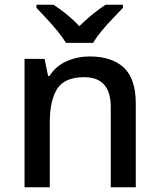

<svg xmlns="http://www.w3.org/2000/svg" viewBox="-20 -786 670 806"><path d="M356 -549Q450 -549 500 -502Q550 -455 550 -351V0H445V-336Q445 -462 334 -462Q251 -462 220 -413Q189 -364 189 -272V0H83V-539H167L182 -467H188Q214 -509 259.5 -529Q305 -549 356 -549ZM257 -606Q243 -629 221 -656Q199 -683 175 -708.5Q151 -734 133 -753V-766H205Q231 -749 259.5 -726Q288 -703 313 -676Q340 -703 368.5 -726Q397 -749 423 -766H496V-753Q478 -734 453.5 -708.5Q429 -683 406.5 -656Q384 -629 371 -606Z"/></svg>

Font: Noto Sans Kannada Medium
Style: Regular
Weight: 500
Designer: Jelle Bosma - Monotype Design Team
Foundry: Monotype Imaging Inc.
Version: Version 2.005; ttfautohint (v1.8.4.7-5d5b)